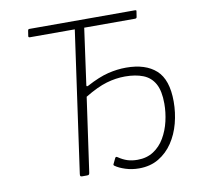

<svg xmlns="http://www.w3.org/2000/svg" viewBox="-82 -828 950 923"><g transform="rotate(-10 392.5 -366.0)"><path d="M524 10Q489 10 458 0Q427 -10 409 -23Q403 -27 406 -32L419 -59Q421 -63 424 -63.5Q427 -64 431 -61Q453 -46 474.5 -39Q496 -32 524 -32Q569 -32 602 -53.5Q635 -75 656 -111Q677 -147 687 -190Q697 -233 697 -276Q697 -338 677.5 -373Q658 -408 621 -422.5Q584 -437 533 -437Q488 -437 442 -423.5Q396 -410 335 -373L284 -13Q283 -5 280.5 -2.5Q278 0 271 0H248Q241 0 239 -2.5Q237 -5 238 -13L335 -702H116Q108 -702 109 -709L113 -735Q114 -739 115.5 -740.5Q117 -742 121 -742H636Q640 -742 641.5 -740.5Q643 -739 642 -735L638 -709Q637 -702 629 -702H381L343 -428Q342 -419 352 -424Q412 -456 457 -467Q502 -478 545 -478Q640 -478 691.5 -431.5Q743 -385 743 -278Q743 -224 729.5 -172.5Q716 -121 688.5 -80Q661 -39 620 -14.5Q579 10 524 10Z"/></g></svg>

Font: Libre Franklin Thin
Style: Italic
Weight: 100
Italic angle: -8°
Designer: Pablo Impallari, Rodrigo Fuenzalida, Nhung Nguyen
Foundry: Impallari Type
Version: Version 3.000